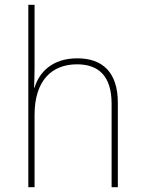

<svg xmlns="http://www.w3.org/2000/svg" viewBox="-20 -780 603 800"><path d="M98 0H124V-301C124 -446 197 -512 301 -512C390 -512 445 -464 445 -348V0H471V-352C471 -478 408 -537 302 -537C197 -537 143 -478 124 -415H122C123 -444 124 -464 124 -495V-760H98Z"/></svg>

Font: Noto Sans Mono SemiCondensed Thin
Style: Regular
Weight: 100
Width: 4
Designer: Monotype Design Team
Foundry: Monotype Imaging Inc.
Version: Version 2.014